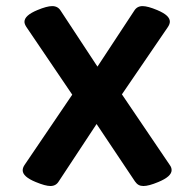

<svg xmlns="http://www.w3.org/2000/svg" viewBox="-20 -606 640 632"><path d="M544.9 -45.9Q544.9 -24.9 501 -6.8Q469.7 6.3 452.1 6.3Q442.9 6.3 436.3 2.7Q429.7 -1 424.3 -8.8L297.9 -197.8L173.3 -8.8Q164.1 6.3 146 6.3Q129.4 6.3 97.7 -6.8Q54.7 -24.4 54.7 -45.4Q54.7 -53.7 60.5 -62.5L217.8 -294.4L66.9 -517.1Q60.5 -526.9 60.5 -534.2Q60.5 -555.2 103 -572.8Q134.3 -585.9 151.9 -585.9Q170.4 -585.9 179.7 -570.8L300.8 -386.7L421.9 -570.8Q431.2 -585.9 449.2 -585.9Q466.3 -585.9 497.6 -572.8Q519.5 -563.5 529.3 -554.2Q539.1 -544.9 539.1 -534.7Q539.1 -526.9 532.7 -517.1L381.3 -295.4L539.1 -62.5Q544.9 -54.7 544.9 -45.9Z"/></svg>

Font: Courier Prime Sans
Style: Bold
Weight: 700
Designer: Alan Dague-Greene
Foundry: Quote-Unquote Apps
Version: Version 3.020